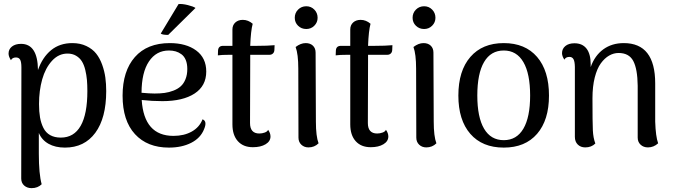

<svg xmlns="http://www.w3.org/2000/svg" viewBox="-20 -744 3456 985"><path d="M351.1 -522.9Q391.6 -522.9 423.1 -507.8Q454.6 -492.7 473.4 -469Q492.2 -445.3 504.2 -411.9Q516.1 -378.4 520.5 -345.9Q524.9 -313.5 524.9 -276.9Q524.9 -138.7 469 -62.7Q413.1 13.2 313 13.2Q263.7 13.2 229 -6.3Q194.3 -25.9 179.2 -62V43.9Q179.2 149.4 193.8 201.2Q173.8 221.2 142.1 221.2Q119.1 221.2 104 207.8Q88.9 194.3 88.9 171.9L89.8 -397.9Q89.8 -425.8 83.5 -437.5Q77.1 -449.2 62 -449.2Q43 -449.2 36.1 -435.1Q23.9 -454.1 23.9 -469.2Q23.9 -491.7 41.5 -505.4Q59.1 -519 87.9 -519Q173.3 -519 174.8 -384.8Q197.8 -450.2 242.2 -486.6Q286.6 -522.9 351.1 -522.9ZM292 -38.1Q359.4 -38.1 393.8 -98.4Q428.2 -158.7 428.2 -276.9Q428.2 -308.6 426 -333.7Q423.8 -358.9 417.5 -385.3Q411.1 -411.6 400.1 -429.2Q389.2 -446.8 370.4 -458Q351.6 -469.2 326.2 -469.2Q280.8 -469.2 246.8 -432.1Q212.9 -395 196.5 -336.9Q180.2 -278.8 180.2 -210Q180.2 -171.4 185.3 -141.8Q190.4 -112.3 202.6 -87.9Q214.8 -63.5 237.3 -50.8Q259.8 -38.1 292 -38.1Z M982.9 -703.1 842.8 -564.9Q813 -564.9 804.7 -571.8L896 -723.1Q914.6 -725.1 943.4 -718Q972.2 -710.9 982.9 -703.1ZM1019 -131.8Q1044.4 -122.6 1026.9 -81.1Q1008.8 -35.6 960.7 -11.2Q912.6 13.2 846.7 13.2Q735.8 13.2 672.4 -55.9Q608.9 -125 608.9 -252.9Q608.9 -379.4 671.9 -451.2Q734.9 -522.9 851.1 -522.9Q935.1 -522.9 986.6 -484.9Q1038.1 -446.8 1038.1 -377Q1038.1 -303.2 978.3 -264.2Q918.5 -225.1 813 -225.1Q759.8 -225.1 707 -231Q718.8 -46.9 870.1 -46.9Q924.3 -46.9 963.9 -69.1Q1003.4 -91.3 1019 -131.8ZM846.7 -484.9Q781.7 -484.9 744.1 -428.7Q706.5 -372.6 706.1 -268.1Q748 -264.2 772.9 -264.2Q801.3 -264.2 824.5 -267.3Q847.7 -270.5 869.9 -279.1Q892.1 -287.6 907.2 -301.3Q922.4 -314.9 931.6 -337.6Q940.9 -360.4 940.9 -390.1Q940.9 -417 932.9 -436.3Q924.8 -455.6 910.6 -465.8Q896.5 -476.1 880.9 -480.5Q865.2 -484.9 846.7 -484.9Z M1296.4 -508.8Q1354.5 -508.8 1388.7 -512.2L1387.7 -487.8Q1387.2 -476.1 1380.1 -469.5Q1373 -462.9 1362.8 -462.9H1263.7V-426.8L1262.7 -112.8Q1262.7 -59.1 1310.5 -59.1Q1324.7 -59.1 1338.1 -64Q1351.6 -68.8 1355.5 -78.1Q1367.7 -61 1367.7 -43.9Q1367.7 -19 1342.5 -3.9Q1317.4 11.2 1277.3 11.2Q1228 11.2 1200.2 -19.8Q1172.4 -50.8 1172.4 -106V-462.9H1157.7Q1117.7 -462.9 1097.7 -460L1098.6 -484.9Q1100.1 -508.8 1124.5 -508.8H1172.4V-592.8Q1172.4 -615.2 1187.3 -628.7Q1202.1 -642.1 1225.6 -642.1Q1253.4 -642.1 1276.4 -622.1Q1266.6 -586.4 1263.7 -508.8Z M1551.3 -595.2Q1526.4 -595.2 1509.3 -611.8Q1492.2 -628.4 1492.2 -652.8Q1492.2 -677.7 1509.3 -694.8Q1526.4 -711.9 1551.3 -711.9Q1575.7 -711.9 1592.5 -694.8Q1609.4 -677.7 1609.4 -652.8Q1609.4 -628.9 1592.5 -612.1Q1575.7 -595.2 1551.3 -595.2ZM1600.6 -120.1Q1600.6 -44.9 1614.3 -8.8Q1593.3 12.2 1562.5 12.2Q1540.5 12.2 1525.9 -1.7Q1511.2 -15.6 1511.2 -38.1L1510.3 -391.1Q1510.3 -466.8 1496.6 -502.9Q1522.5 -522.9 1548.3 -522.9Q1571.3 -522.9 1585.2 -509.8Q1599.1 -496.6 1599.1 -474.1Z M1900.9 -508.8Q1959 -508.8 1993.2 -512.2L1992.2 -487.8Q1991.7 -476.1 1984.6 -469.5Q1977.5 -462.9 1967.3 -462.9H1868.2V-426.8L1867.2 -112.8Q1867.2 -59.1 1915 -59.1Q1929.2 -59.1 1942.6 -64Q1956.1 -68.8 1960 -78.1Q1972.2 -61 1972.2 -43.9Q1972.2 -19 1947 -3.9Q1921.9 11.2 1881.8 11.2Q1832.5 11.2 1804.7 -19.8Q1776.9 -50.8 1776.9 -106V-462.9H1762.2Q1722.2 -462.9 1702.1 -460L1703.1 -484.9Q1704.6 -508.8 1729 -508.8H1776.9V-592.8Q1776.9 -615.2 1791.7 -628.7Q1806.6 -642.1 1830.1 -642.1Q1857.9 -642.1 1880.9 -622.1Q1871.1 -586.4 1868.2 -508.8Z M2155.8 -595.2Q2130.9 -595.2 2113.8 -611.8Q2096.7 -628.4 2096.7 -652.8Q2096.7 -677.7 2113.8 -694.8Q2130.9 -711.9 2155.8 -711.9Q2180.2 -711.9 2197 -694.8Q2213.9 -677.7 2213.9 -652.8Q2213.9 -628.9 2197 -612.1Q2180.2 -595.2 2155.8 -595.2ZM2205.1 -120.1Q2205.1 -44.9 2218.8 -8.8Q2197.8 12.2 2167 12.2Q2145 12.2 2130.4 -1.7Q2115.7 -15.6 2115.7 -38.1L2114.7 -391.1Q2114.7 -466.8 2101.1 -502.9Q2127 -522.9 2152.8 -522.9Q2175.8 -522.9 2189.7 -509.8Q2203.6 -496.6 2203.6 -474.1Z M2564.5 13.2Q2454.1 13.2 2392.8 -57.4Q2331.5 -127.9 2331.5 -253.9Q2331.5 -380.9 2393.1 -451.9Q2454.6 -522.9 2564.5 -522.9Q2674.3 -522.9 2735.4 -451.9Q2796.4 -380.9 2796.4 -253.9Q2796.4 -127.9 2735.4 -57.4Q2674.3 13.2 2564.5 13.2ZM2564.5 -24.9Q2630.4 -24.9 2665 -83.7Q2699.7 -142.6 2699.7 -253.9Q2699.7 -366.2 2665 -425.5Q2630.4 -484.9 2564.5 -484.9Q2498 -484.9 2463.4 -425.8Q2428.7 -366.7 2428.7 -253.9Q2428.7 -142.6 2463.4 -83.7Q2498 -24.9 2564.5 -24.9Z M3341.3 -120.1Q3343.8 -43 3356.4 -8.8Q3333.5 12.2 3304.2 12.2Q3281.2 12.2 3266.4 -1.7Q3251.5 -15.6 3251.5 -38.1V-304.2Q3250.5 -390.1 3228.8 -431.2Q3207 -472.2 3153.3 -472.2Q3128.4 -472.2 3105.2 -459Q3082 -445.8 3062.5 -419.2Q3043 -392.6 3031.2 -346.4Q3019.5 -300.3 3019.5 -240.2Q3019.5 -112.8 3021.5 -74.7Q3023.4 -36.6 3034.2 -7.8Q3014.2 12.2 2982.4 12.2Q2959 12.2 2944.1 -2.4Q2929.2 -17.1 2929.2 -42V-400.9Q2928.7 -428.7 2922.1 -440.4Q2915.5 -452.1 2901.4 -452.1Q2882.3 -452.1 2875.5 -438Q2863.3 -455.6 2863.3 -471.2Q2863.3 -493.7 2880.4 -507.8Q2897.5 -522 2927.2 -522Q2967.8 -522 2989 -494.6Q3010.3 -467.3 3010.3 -414.1V-399.9Q3031.2 -459 3075.2 -491Q3119.1 -522.9 3180.2 -522.9Q3341.3 -522.9 3341.3 -315.9Z"/></svg>

Font: Arima Madurai Medium
Style: Regular
Weight: 500
Designer: Joana Correia and Natanael Gama
Foundry: NDISCOVER
Version: Version 1.019;PS 001.019;hotconv 1.0.88;makeotf.lib2.5.64775